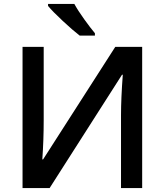

<svg xmlns="http://www.w3.org/2000/svg" viewBox="-20 -951 832 971"><path d="M460 -783Q438 -809 406 -853.5Q374 -898 356 -931H223V-921Q246 -893 297.5 -845Q349 -797 383 -771H460ZM231 0 597 -573H601Q592 -453 592 -368V0H699V-714H563L198 -145H194Q201 -243 201 -343V-714H94V0Z"/></svg>

Font: OpenSansMMV
Style: Semibold
Weight: 600
Designer: Steve Matteson
Foundry: Ascender Corporation
Version: Version 6.000